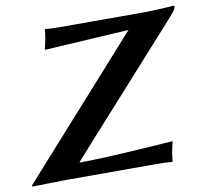

<svg xmlns="http://www.w3.org/2000/svg" viewBox="-129 -733 879 817"><g transform="rotate(-10 310.0 -324.0)"><path d="M162 -63C162.6 -66.8 166.2 -69.4 635.1 -591C660.1 -619.1 674.8 -634.1 674.8 -646.9C674.8 -649.6 673.4 -651 669.7 -651C652.8 -648.8 573.6 -645 542.6 -645H177.6C155.6 -645 132.8 -646 117.1 -648L114.6 -645C113.1 -631 111.7 -617 109.9 -607C108.1 -597 102.7 -572 100.3 -564L101.8 -561C101.8 -561 465 -582.5 465.1 -582.6L-22.4 -38C-29.8 -30 -41.5 -15 -55 -1L-52.7 3C-52.7 3 66.9 0 96.9 0H479.9C515.7 0 534.7 1 550.3 3L552.9 0C554.3 -14 555.8 -28 557.6 -38C559.3 -48 564.7 -73 567.2 -81L565.7 -84C565.7 -84 293 -63 162 -63Z"/></g></svg>

Font: Linux Biolinum O 
Style: Bold Italic
Weight: 700
Designer: Philipp H. Poll
Foundry: Philipp H. Poll
Version: Version 1.3.2